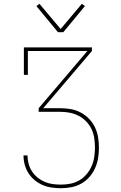

<svg xmlns="http://www.w3.org/2000/svg" viewBox="-20 -985 640 1013"><path d="M302 8Q278 8 253 4.5Q228 1 205.5 -8.5Q183 -18 163.5 -34Q144 -50 130.5 -71Q117 -92 110.5 -116Q104 -140 104 -165H125Q125 -143 131 -121Q137 -99 149 -80.5Q161 -62 178.5 -48Q196 -34 216 -25.5Q236 -17 258 -14Q280 -11 302 -11Q328 -11 352.5 -16Q377 -21 398.5 -33.5Q420 -46 436.5 -65.5Q453 -85 463 -107.5Q473 -130 477 -155Q481 -180 481 -205Q481 -230 477.5 -255Q474 -280 463.5 -302.5Q453 -325 435.5 -343.5Q418 -362 396 -373.5Q374 -385 349.5 -390Q325 -395 300 -395H184V-414L441 -716H127V-590H106V-735H465V-716L208 -414H300Q328 -414 355 -409Q382 -404 406.5 -391Q431 -378 450.5 -357.5Q470 -337 481.5 -312.5Q493 -288 497.5 -260.5Q502 -233 502 -205Q502 -178 497.5 -150.5Q493 -123 481.5 -97.5Q470 -72 451.5 -51Q433 -30 409 -16.5Q385 -3 357.5 2.5Q330 8 302 8ZM286 -815 172 -953 188 -965 300 -832 412 -965 428 -953 314 -815Z"/></svg>

Font: Iosevka HT Thin Extended
Style: Regular
Weight: 100
Width: 7
Monospace: yes
Designer: Belleve Invis
Foundry: Belleve Invis
Version: Version 32.3.0; ttfautohint (v1.8.4)